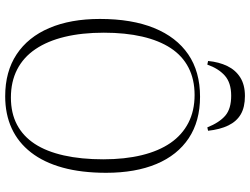

<svg xmlns="http://www.w3.org/2000/svg" viewBox="-132 -818 964 740"><g transform="rotate(90 350.0 -448.0)"><path d="M351 14Q256 14 189.5 -30Q123 -74 88 -156Q53 -238 53 -351Q53 -474 88 -560Q123 -646 189.5 -691.5Q256 -737 353 -737Q447 -737 512.5 -693.5Q578 -650 612 -569Q646 -488 646 -375Q646 -280 626 -207.5Q606 -135 567.5 -85.5Q529 -36 474.5 -11Q420 14 351 14ZM356 -8Q416 -8 460.5 -31.5Q505 -55 534.5 -100Q564 -145 579 -212Q594 -279 594 -364Q594 -447 578 -512.5Q562 -578 531 -623Q500 -668 453.5 -692Q407 -716 346 -716Q286 -716 240.5 -692.5Q195 -669 165.5 -624Q136 -579 121 -514Q106 -449 106 -366Q106 -282 122 -215.5Q138 -149 169.5 -102.5Q201 -56 248 -32Q295 -8 356 -8ZM350 -910Q393 -910 420.5 -894Q448 -878 463.5 -846Q479 -814 484 -768L471 -765Q452 -812 425.5 -834.5Q399 -857 349 -857Q299 -857 271.5 -832.5Q244 -808 229 -765L215 -768Q219 -810 234.5 -842Q250 -874 278.5 -892Q307 -910 350 -910Z"/></g></svg>

Font: Literata 60pt ExtraLight
Style: Regular
Weight: 250
Designer: Latin by Veronika Burian and Jose Scaglione. Greek by Irene Vlachou. Cyrillic by Vera Evstafieva.
Foundry: TypeTogether
Version: Version 3.103;gftools[0.9.29]